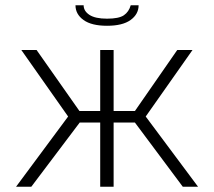

<svg xmlns="http://www.w3.org/2000/svg" viewBox="-20 -710 814 730"><path d="M267 -690H298Q298 -668 320 -653.5Q342 -639 387 -639Q432 -639 451 -652Q470 -665 477 -690H507Q507 -656 476.5 -634Q446 -612 387 -612Q328 -612 297.5 -634Q267 -656 267 -690ZM41 0 239 -267 61 -520H119L282 -288H361V-520H412V-288H493L654 -520H712L534 -267L733 0H675L493 -244H412V0H361V-244H283L99 0Z"/></svg>

Font: Raleway-v4020 Light
Style: Regular
Weight: 300
Designer: Matt McInerney, Pablo Impallari, Rodrigo Fuenzalida
Foundry: Matt McInerney, Pablo Impallari, Rodrigo Fuenzalida
Version: Version 4.020;PS 004.020;hotconv 1.0.88;makeotf.lib2.5.64775